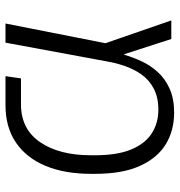

<svg xmlns="http://www.w3.org/2000/svg" viewBox="2 -640 639 682"><g transform="rotate(90 321.0 -299.5)"><path d="M64 0 134 -355 53 -589H119L173 -422H175Q184 -453 198.5 -484Q213 -515 236.5 -541Q260 -567 295.5 -583Q331 -599 380 -599Q445 -599 493.5 -569Q542 -539 570 -477Q598 -415 598 -318V-304Q598 -211 570 -143Q542 -75 487.5 -37.5Q433 0 354 0H251L259 -55H351Q439 -55 485.5 -123Q532 -191 532 -304V-318Q532 -398 511 -447.5Q490 -497 453.5 -520Q417 -543 371 -543Q326 -543 295 -526.5Q264 -510 245 -483Q226 -456 215 -424Q204 -392 199 -362L132 0Z"/></g></svg>

Font: Noto Sans Hebrew Thin Light
Style: Regular
Weight: 300
Version: Version 3.001